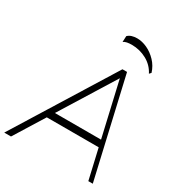

<svg xmlns="http://www.w3.org/2000/svg" viewBox="-270 -1090 1142 1230"><g transform="rotate(30 301.0 -474.5)"><path d="M-53 0 400 -730H434L602 0H569L409 -695L423 -686L-3 0ZM114 -221 123 -271H532L523 -221ZM561 -790Q535 -841 484 -868.5Q433 -896 374 -896Q355 -896 339.5 -893Q324 -890 313 -882L315 -926Q327 -938 344.5 -943.5Q362 -949 384 -949Q420 -949 458 -931.5Q496 -914 527.5 -881Q559 -848 573 -803Z"/></g></svg>

Font: Savate ExtraLight
Style: Italic
Weight: 200
Italic angle: -11°
Designer: Max Esnée
Foundry: Plomb Type
Version: Version 2.000